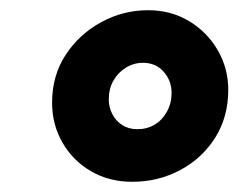

<svg xmlns="http://www.w3.org/2000/svg" viewBox="-20 -733 467 376"><path d="M239 -377Q194 -377 158.5 -397.5Q123 -418 102.5 -453.5Q82 -489 82 -532Q82 -585 108.5 -625.5Q135 -666 178 -689.5Q221 -713 270 -713Q315 -713 350.5 -691.5Q386 -670 406.5 -634.5Q427 -599 427 -557Q427 -504 401.5 -463.5Q376 -423 333 -400Q290 -377 239 -377ZM249 -480Q268 -480 283 -489Q298 -498 307 -514.5Q316 -531 316 -551Q316 -575 300.5 -592.5Q285 -610 260 -610Q242 -610 226.5 -600.5Q211 -591 202 -575Q193 -559 193 -538Q193 -523 200 -509.5Q207 -496 219.5 -488Q232 -480 249 -480Z"/></svg>

Font: MuseoModerno ExtraBold
Style: Italic
Weight: 800
Italic angle: -9°
Designer: Pablo Cosgaya, Héctor Gatti, Marcela Romero, and the Authors of The MuseoModerno Project.
Foundry: Omnibus-Type Team
Version: Version 1.003